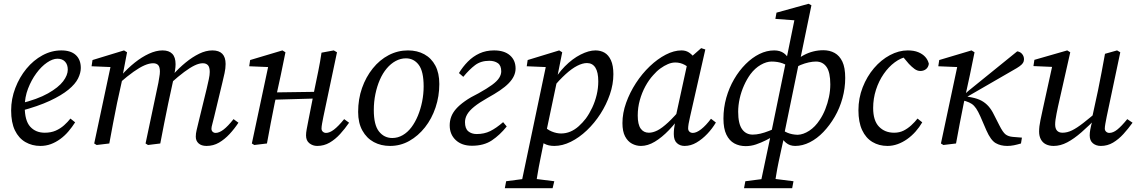

<svg xmlns="http://www.w3.org/2000/svg" viewBox="-20 -760 6025 1017"><path d="M194 13Q150 13 114.5 -7.5Q79 -28 59 -69.5Q39 -111 39 -175Q39 -236 61 -293.5Q83 -351 120 -396Q157 -441 205 -467Q253 -493 305 -493Q355 -493 381.5 -468.5Q408 -444 408 -400Q408 -374 393.5 -344.5Q379 -315 342.5 -285Q306 -255 244 -226Q182 -197 88 -172L85 -211Q179 -234 234.5 -265.5Q290 -297 314.5 -329.5Q339 -362 339 -391Q339 -418 324.5 -433.5Q310 -449 284 -449Q259 -449 229 -428.5Q199 -408 172.5 -372Q146 -336 128.5 -290.5Q111 -245 111 -195Q111 -121 140 -89Q169 -57 217 -57Q250 -57 275 -68Q300 -79 319.5 -96.5Q339 -114 353 -132L378 -112Q362 -87 342.5 -64Q323 -41 299 -23.5Q275 -6 249 3.5Q223 13 194 13Z M492 8 479 0 569 -423 586 -404 465 -409 470 -442 637 -493 653 -483 629 -357 631 -355 600 -214Q589 -161 579 -107.5Q569 -54 559 0ZM764 8 751 0 819 -322Q821 -337 824 -352.5Q827 -368 827 -381Q827 -405 818 -415Q809 -425 791 -425Q771 -425 745.5 -414Q720 -403 687.5 -380Q655 -357 615 -322V-362H624Q657 -399 694 -428.5Q731 -458 769 -475.5Q807 -493 841 -493Q875 -493 892.5 -475Q910 -457 910 -420Q910 -404 907 -386.5Q904 -369 901 -353L900 -346L871 -212Q860 -159 849.5 -106Q839 -53 829 0ZM1074 13Q1047 13 1032 -0.5Q1017 -14 1017 -36Q1017 -53 1021.5 -71Q1026 -89 1033 -119L1075 -291Q1081 -317 1086 -340Q1091 -363 1091 -379Q1091 -404 1081.5 -414.5Q1072 -425 1054 -425Q1035 -425 1011 -413.5Q987 -402 956 -379Q925 -356 885 -320V-363H895Q927 -399 963 -428.5Q999 -458 1035 -475.5Q1071 -493 1105 -493Q1140 -493 1157.5 -475Q1175 -457 1175 -421Q1175 -398 1169.5 -373Q1164 -348 1158 -323L1114 -140Q1109 -118 1104.5 -102.5Q1100 -87 1100 -78Q1100 -68 1106.5 -62Q1113 -56 1122 -56Q1141 -56 1164 -73.5Q1187 -91 1217 -129L1243 -110Q1222 -78 1196 -50Q1170 -22 1140 -4.5Q1110 13 1074 13Z M1327 8 1314 0 1404 -423 1421 -404 1300 -409 1305 -442 1476 -493 1492 -483 1467 -361 1435 -214Q1424 -161 1414 -107.5Q1404 -54 1394 0ZM1397 -231V-270L1680 -274V-239ZM1660 13Q1637 13 1619 -1Q1601 -15 1601 -43Q1601 -57 1604.5 -75.5Q1608 -94 1614 -125L1646 -287Q1656 -335 1666 -384Q1676 -433 1683 -481L1748 -493L1765 -483L1693 -142Q1689 -122 1686 -105.5Q1683 -89 1683 -79Q1683 -69 1690 -62.5Q1697 -56 1707 -56Q1726 -56 1749 -73.5Q1772 -91 1803 -129L1829 -110Q1807 -78 1781.5 -50Q1756 -22 1726 -4.5Q1696 13 1660 13Z M2046 13Q1998 13 1960 -7.5Q1922 -28 1899.5 -68.5Q1877 -109 1877 -167Q1877 -235 1897.5 -293.5Q1918 -352 1954.5 -397.5Q1991 -443 2039 -468Q2087 -493 2141 -493Q2190 -493 2227.5 -472.5Q2265 -452 2286 -412.5Q2307 -373 2307 -315Q2307 -250 2287 -190.5Q2267 -131 2231 -85.5Q2195 -40 2148 -13.5Q2101 13 2046 13ZM2058 -29Q2087 -29 2113 -44Q2139 -59 2159 -85.5Q2179 -112 2193.5 -147Q2208 -182 2216 -222Q2224 -262 2224 -302Q2224 -382 2198 -416.5Q2172 -451 2130 -451Q2102 -451 2076 -437Q2050 -423 2028.5 -397.5Q2007 -372 1992 -337.5Q1977 -303 1968.5 -262Q1960 -221 1960 -177Q1960 -98 1987.5 -63.5Q2015 -29 2058 -29Z M2480 12Q2426 12 2394 -18Q2362 -48 2362 -96Q2362 -120 2370 -141.5Q2378 -163 2395.5 -183Q2413 -203 2442.5 -224Q2472 -245 2515 -266Q2560 -291 2586.5 -310.5Q2613 -330 2624 -347.5Q2635 -365 2635 -382Q2635 -413 2617 -425.5Q2599 -438 2572 -438Q2527 -438 2496.5 -415Q2466 -392 2434 -353L2411 -373Q2431 -406 2458 -433.5Q2485 -461 2519.5 -477Q2554 -493 2597 -493Q2651 -493 2681 -467Q2711 -441 2711 -397Q2711 -377 2702 -357.5Q2693 -338 2674.5 -319Q2656 -300 2628 -281Q2600 -262 2562 -241Q2518 -216 2492 -195Q2466 -174 2454.5 -154Q2443 -134 2443 -113Q2443 -79 2460.5 -64.5Q2478 -50 2505 -50Q2545 -50 2576.5 -65.5Q2608 -81 2645 -113L2664 -90Q2628 -45 2585.5 -16.5Q2543 12 2480 12Z M2654 237 2661 200 2775 185H2796L2916 200L2907 237ZM2736 237 2874 -420 2890 -404 2770 -409 2775 -442 2942 -493 2958 -483 2930 -343 2932 -339 2869 -40 2864 -25Q2852 35 2842.5 81Q2833 127 2827 164.5Q2821 202 2815 237ZM2916 13Q2885 13 2863 1Q2841 -11 2818 -38L2854 -98Q2877 -74 2902.5 -63.5Q2928 -53 2952 -53Q2978 -53 3001.5 -63Q3025 -73 3045.5 -91.5Q3066 -110 3083 -132Q3102 -158 3117 -190Q3132 -222 3140.5 -257.5Q3149 -293 3149 -329Q3149 -378 3133.5 -402Q3118 -426 3089 -426Q3066 -426 3037.5 -411.5Q3009 -397 2976 -367Q2943 -337 2904 -291L2891 -310H2901Q2931 -367 2971.5 -408Q3012 -449 3055.5 -471Q3099 -493 3134 -493Q3161 -493 3182 -481Q3203 -469 3216 -441Q3229 -413 3229 -367Q3229 -314 3210.5 -260Q3192 -206 3160.5 -157Q3129 -108 3088.5 -69.5Q3048 -31 3003.5 -9Q2959 13 2916 13Z M3375 13Q3350 13 3327.5 1Q3305 -11 3291 -37.5Q3277 -64 3277 -108Q3277 -161 3296.5 -215.5Q3316 -270 3348.5 -320Q3381 -370 3422 -409Q3463 -448 3506.5 -470.5Q3550 -493 3590 -493Q3612 -493 3628.5 -482.5Q3645 -472 3658.5 -454Q3672 -436 3686 -412L3650 -386Q3631 -403 3607.5 -416Q3584 -429 3557 -429Q3538 -429 3518 -420.5Q3498 -412 3478 -397.5Q3458 -383 3440 -362Q3417 -337 3398.5 -303Q3380 -269 3369 -229.5Q3358 -190 3358 -148Q3358 -101 3373.5 -79Q3389 -57 3417 -57Q3438 -57 3462 -69Q3486 -81 3519 -111.5Q3552 -142 3596 -195L3605 -160H3595Q3561 -110 3523.5 -71Q3486 -32 3448.5 -9.5Q3411 13 3375 13ZM3606 13Q3582 13 3565.5 -2Q3549 -17 3549 -50Q3549 -65 3550.5 -78Q3552 -91 3554.5 -104Q3557 -117 3560 -132L3558 -136L3626 -448L3635 -453L3694 -505L3716 -498L3635 -141Q3630 -120 3627.5 -104.5Q3625 -89 3625 -80Q3625 -69 3632 -62.5Q3639 -56 3650 -56Q3669 -56 3694 -75.5Q3719 -95 3746 -131L3772 -111Q3753 -79 3726.5 -51Q3700 -23 3669.5 -5Q3639 13 3606 13Z M3921 237 3928 200 4044 185H4064L4183 200L4176 237ZM3930 14Q3896 14 3869.5 -0.5Q3843 -15 3827.5 -47Q3812 -79 3812 -132Q3812 -189 3827 -242Q3842 -295 3868.5 -340.5Q3895 -386 3929.5 -420.5Q3964 -455 4002.5 -474Q4041 -493 4081 -493Q4112 -493 4132.5 -478Q4153 -463 4168 -430H4181L4175 -392Q4152 -415 4125.5 -424.5Q4099 -434 4067 -434Q4040 -434 4009.5 -416.5Q3979 -399 3955 -367Q3936 -341 3921 -307.5Q3906 -274 3898 -238Q3890 -202 3890 -168Q3890 -105 3910.5 -76Q3931 -47 3967 -47Q3986 -47 4007.5 -52Q4029 -57 4053 -66.5Q4077 -76 4101 -86L4105 -47H4090Q4065 -31 4038 -17.5Q4011 -4 3984.5 5Q3958 14 3930 14ZM4003 237 4066 -61 4068 -71 4143 -435 4146 -448 4192 -674 4208 -651 4087 -660 4093 -693 4263 -740 4278 -732 4216 -432 4210 -419 4132 -40V-29Q4125 2 4118 34Q4111 66 4104 99Q4097 132 4091.5 166.5Q4086 201 4080 237ZM4192 13Q4163 13 4143 -4Q4123 -21 4110 -47L4096 -48L4103 -88Q4127 -67 4150.5 -57Q4174 -47 4205 -46Q4235 -47 4266.5 -67.5Q4298 -88 4322 -125Q4339 -150 4351.5 -181.5Q4364 -213 4371 -246.5Q4378 -280 4378 -313Q4378 -377 4358 -405.5Q4338 -434 4302 -434Q4285 -434 4264 -429.5Q4243 -425 4221 -416Q4199 -407 4176 -392L4173 -434H4189Q4213 -455 4237.5 -468Q4262 -481 4288 -487.5Q4314 -494 4341 -494Q4375 -494 4401 -479.5Q4427 -465 4442 -433.5Q4457 -402 4457 -347Q4457 -293 4442.5 -240Q4428 -187 4401.5 -141.5Q4375 -96 4341.5 -61Q4308 -26 4269.5 -6.5Q4231 13 4192 13Z M4681 13Q4636 13 4601 -8Q4566 -29 4546.5 -71Q4527 -113 4527 -176Q4527 -240 4549.5 -297.5Q4572 -355 4609.5 -399Q4647 -443 4694 -468Q4741 -493 4788 -493Q4821 -493 4844 -483.5Q4867 -474 4881 -458.5Q4895 -443 4900 -422Q4897 -403 4884.5 -393.5Q4872 -384 4855 -384Q4839 -384 4824 -395Q4809 -406 4794 -422L4751 -473H4806V-460H4786Q4752 -454 4719.5 -430Q4687 -406 4661 -368.5Q4635 -331 4620 -284.5Q4605 -238 4605 -188Q4605 -121 4636 -89Q4667 -57 4716 -57Q4744 -57 4766 -68Q4788 -79 4807 -96.5Q4826 -114 4840 -132L4865 -112Q4850 -86 4829.5 -63Q4809 -40 4785 -23Q4761 -6 4734.5 3.5Q4708 13 4681 13Z M4977 8 4964 0 5054 -423 5071 -404 4950 -409 4955 -442 5126 -493 5142 -483 5117 -361 5085 -214Q5074 -161 5064 -107.5Q5054 -54 5044 0ZM5388 0Q5368 6 5350.5 9.5Q5333 13 5315 13Q5280 13 5254 -2Q5228 -17 5205 -69L5173 -143Q5161 -170 5150.5 -185.5Q5140 -201 5127.5 -209.5Q5115 -218 5096 -224L5069 -231V-255H5083L5110 -279L5368 -488Q5384 -486 5394 -474Q5404 -462 5404 -446Q5404 -435 5398.5 -426.5Q5393 -418 5380.5 -409Q5368 -400 5348 -389L5097 -244L5100 -249L5127 -244Q5158 -238 5179 -226.5Q5200 -215 5216 -197Q5232 -179 5244 -154L5273 -97Q5292 -59 5306.5 -48Q5321 -37 5344 -35L5393 -31Z M5561 13Q5538 13 5520.5 4.5Q5503 -4 5493.5 -21.5Q5484 -39 5484 -63Q5484 -90 5491 -123Q5498 -156 5504 -184L5558 -430L5569 -405L5454 -410L5459 -443L5633 -493L5649 -483L5584 -195Q5580 -176 5576.5 -158.5Q5573 -141 5571 -126.5Q5569 -112 5569 -101Q5569 -79 5579 -68Q5589 -57 5608 -57Q5633 -57 5658.5 -69.5Q5684 -82 5718 -108.5Q5752 -135 5799 -175L5805 -141H5794Q5748 -94 5708.5 -59.5Q5669 -25 5633 -6Q5597 13 5561 13ZM5811 13Q5786 13 5769 -1Q5752 -15 5752 -43Q5752 -56 5755 -73.5Q5758 -91 5767 -124H5762L5796 -281Q5806 -329 5815 -377.5Q5824 -426 5833 -475L5897 -493L5914 -483L5842 -142Q5838 -122 5835 -105Q5832 -88 5832 -79Q5832 -69 5839 -62.5Q5846 -56 5856 -56Q5876 -56 5898 -73.5Q5920 -91 5951 -129L5979 -110Q5956 -78 5930.5 -50Q5905 -22 5875.5 -4.5Q5846 13 5811 13Z"/></svg>

Font: Source Serif 4 18pt
Style: Italic
Weight: 400
Italic angle: -12°
Designer: Frank Grießhammer
Foundry: Adobe Systems Incorporated
Version: Version 4.004;hotconv 1.0.116;makeotfexe 2.5.65601